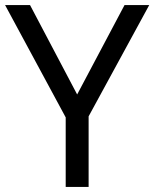

<svg xmlns="http://www.w3.org/2000/svg" viewBox="-20 -734 606 754"><path d="M283 -363 469 -714H566L328 -277V0H238V-273L0 -714H98Z"/></svg>

Font: guzrati25
Style: Book
Weight: 400
Designer: Jelle Bosma - Monotype Design Team, Universal Thirst
Foundry: Monotype Imaging Inc.
Version: Version 2.106